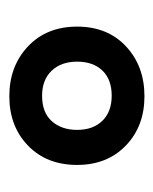

<svg xmlns="http://www.w3.org/2000/svg" viewBox="22 -786 337 422"><g transform="rotate(-90 191.0 -575.5)"><path d="M190 -427Q124 -427 81.5 -468Q39 -509 39 -575Q39 -642 81.5 -683Q124 -724 190 -724Q256 -724 299.5 -683Q343 -642 343 -575Q343 -508 299.5 -467.5Q256 -427 190 -427ZM191 -499Q227 -499 246.5 -519.5Q266 -540 266 -575Q266 -610 246 -631Q226 -652 191 -652Q154 -652 135 -630.5Q116 -609 116 -575Q116 -540 136 -519.5Q156 -499 191 -499Z"/></g></svg>

Font: Noto Sans Lao Looped Condensed SemiBold
Style: Regular
Weight: 600
Width: 3
Designer: Mark Frömberg, Ben Mitchell
Foundry: The Fontpad Ltd
Version: Version 1.002; ttfautohint (v1.8.4.7-5d5b)